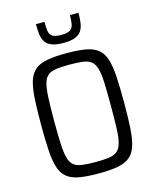

<svg xmlns="http://www.w3.org/2000/svg" viewBox="-131 -988 881 1085"><g transform="rotate(-15 309.0 -445.5)"><path d="M309 8Q242 8 197.5 0Q153 -8 126.5 -29Q100 -50 87 -89Q74 -128 70 -190.5Q66 -253 66 -344Q66 -435 70 -497.5Q74 -560 87 -599Q100 -638 126.5 -659Q153 -680 197.5 -688Q242 -696 309 -696Q376 -696 420.5 -688Q465 -680 491.5 -659Q518 -638 531 -599Q544 -560 548 -497.5Q552 -435 552 -344Q552 -253 548 -190.5Q544 -128 531 -89Q518 -50 491.5 -29Q465 -8 420.5 0Q376 8 309 8ZM309 -59Q356 -59 386.5 -63Q417 -67 435 -81Q453 -95 462 -125.5Q471 -156 473 -209Q475 -262 475 -344Q475 -426 473 -479Q471 -532 462 -562.5Q453 -593 435 -607Q417 -621 386.5 -625Q356 -629 309 -629Q262 -629 232 -625Q202 -621 183.5 -607Q165 -593 156.5 -562.5Q148 -532 145.5 -479Q143 -426 143 -344Q143 -262 145.5 -209Q148 -156 156.5 -125.5Q165 -95 183.5 -81Q202 -67 232 -63Q262 -59 309 -59ZM309 -756Q265 -756 239.5 -766.5Q214 -777 202.5 -796Q191 -815 188 -841Q185 -867 185 -899H235Q235 -867 238 -845.5Q241 -824 256.5 -813.5Q272 -803 308 -803Q345 -803 360.5 -813.5Q376 -824 380 -845.5Q384 -867 384 -899H434Q434 -867 430.5 -841Q427 -815 415.5 -796Q404 -777 378.5 -766.5Q353 -756 309 -756Z"/></g></svg>

Font: Saira SemiCondensed
Style: Regular
Weight: 400
Width: 4
Designer: Hector Gatti with collaboration of the Omnibus-Type team
Foundry: Omnibus-Type
Version: Version 1.101